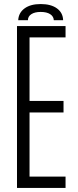

<svg xmlns="http://www.w3.org/2000/svg" viewBox="-20 -929 388 949"><path d="M64 0V-800H304V-744H126V-430H294V-373H126V-56H304V0ZM70 -829Q72 -866 101.5 -887.5Q131 -909 181 -909Q232 -909 261.5 -887.5Q291 -866 292 -829H246Q245 -848 228 -859Q211 -870 181 -870Q152 -870 135 -859Q118 -848 118 -829Z"/></svg>

Font: Big Shoulders Text Light
Style: Regular
Weight: 300
Designer: Patric King
Foundry: XO Type Co
Version: Version 1.000; ttfautohint (v1.8.2)